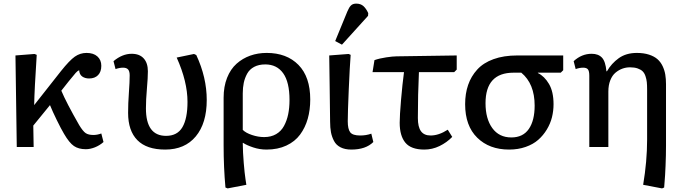

<svg xmlns="http://www.w3.org/2000/svg" viewBox="-20 -817 3783 1067"><path d="M457 12.2Q417 12.2 391.1 -5.4Q365.2 -22.9 335.9 -73.2Q319.3 -101.1 295.7 -149.4Q272 -197.8 257.8 -232.9L165 -119.1L167 0H73.2L65.9 -508.8L171.9 -517.1L184.1 -512.2Q171.4 -319.3 169.9 -232.9L318.8 -421.9Q366.2 -481.4 395.8 -502.2Q425.3 -522.9 460.9 -522.9Q499.5 -522.9 521.2 -503.4Q543 -483.9 543 -451.2Q543 -418 524.9 -399.4Q506.8 -380.9 475.1 -380.9Q452.6 -380.9 437 -391.8Q421.4 -402.8 419.9 -426.8Q411.6 -423.8 401.1 -412.4Q390.6 -400.9 360.8 -363.8L320.8 -313Q348.6 -246.6 419.9 -122.1Q440.9 -87.4 456.3 -77.1Q471.7 -66.9 499 -66.9Q520.5 -66.9 543 -75.2L555.2 -27.8Q534.7 -9.3 508.1 1.5Q481.4 12.2 457 12.2Z M897.9 14.2Q794.9 14.2 743.4 -38.1Q691.9 -90.3 691.9 -189.9Q691.9 -242.2 696.3 -302.2Q700.7 -362.3 700.7 -397.9Q700.7 -420.9 691.9 -430.9Q683.1 -440.9 664.1 -440.9Q643.6 -440.9 622.1 -433.1L610.8 -477.1Q659.7 -518.1 711.9 -518.1Q755.4 -518.1 778.6 -492.4Q801.8 -466.8 801.8 -420.9Q801.8 -385.3 796.4 -323.7Q791 -262.2 791 -214.8Q791 -62 902.8 -62Q965.8 -62 993.9 -110.4Q1022 -158.7 1022 -251Q1022 -363.3 961.9 -497.1L1058.1 -517.1L1070.8 -511.2Q1128.9 -386.7 1128.9 -261.2Q1128.9 -132.3 1068.1 -59.1Q1007.3 14.2 897.9 14.2Z M1245.1 230 1232.9 225.1Q1222.7 113.3 1222.7 -8.8V-273.9Q1222.7 -335.9 1241.9 -384.5Q1261.2 -433.1 1294.7 -462.9Q1328.1 -492.7 1370.6 -507.8Q1413.1 -522.9 1461.9 -522.9Q1573.2 -522.9 1638.7 -456.3Q1704.1 -389.6 1704.1 -264.2Q1704.1 -206.1 1690.2 -157Q1676.3 -107.9 1647.7 -69.1Q1619.1 -30.3 1571.5 -8.1Q1523.9 14.2 1460.9 14.2Q1422.9 14.2 1387 2.2Q1351.1 -9.8 1331.1 -22.9H1329.1Q1329.6 29.8 1334.5 88.1Q1339.4 146.5 1344.2 178.2L1349.1 210ZM1447.8 -55.2Q1486.3 -55.2 1514.4 -71.5Q1542.5 -87.9 1558.3 -117.2Q1574.2 -146.5 1581.5 -182.1Q1588.9 -217.8 1588.9 -261.2Q1588.9 -360.8 1553.7 -409.9Q1518.6 -459 1454.1 -459Q1418 -459 1392.3 -445.3Q1366.7 -431.6 1353.5 -407.5Q1340.3 -383.3 1334.7 -356.7Q1329.1 -330.1 1329.1 -297.9V-95.2Q1346.2 -78.1 1380.6 -66.7Q1415 -55.2 1447.8 -55.2Z M1880.4 -568.8 1842.8 -588.9 1910.6 -753.9Q1919.9 -776.4 1930.4 -786.6Q1940.9 -796.9 1959.5 -796.9Q1984.4 -796.9 1999.8 -783Q2015.1 -769 2026.4 -744.1L2025.4 -729ZM1932.6 14.2Q1897 14.2 1872.6 1.7Q1848.1 -10.7 1836.2 -33.7Q1824.2 -56.6 1819.3 -82Q1814.5 -107.4 1814.5 -141.1Q1814.5 -176.8 1812 -338.6Q1809.6 -500.5 1809.6 -508.8L1917.5 -517.1L1928.7 -512.2Q1923.8 -450.2 1918.2 -320.6Q1912.6 -190.9 1912.6 -143.1Q1912.6 -99.6 1926.3 -81.8Q1939.9 -64 1981.4 -64Q2015.1 -64 2043.5 -74.2L2054.7 -27.8Q2012.7 14.2 1932.6 14.2Z M2337.9 14.2Q2264.6 14.2 2232.9 -23.9Q2201.2 -62 2201.2 -134.8Q2201.2 -173.8 2208.7 -262.2Q2216.3 -350.6 2225.1 -416H2050.3L2061 -482.9Q2088.9 -492.7 2126.5 -498.3Q2164.1 -503.9 2184.1 -503.9L2518.1 -508.8V-430.2L2503.9 -416H2308.1Q2302.2 -291.5 2302.2 -161.1Q2302.2 -111.3 2319.6 -87.6Q2336.9 -64 2373 -64Q2418.5 -64 2468.3 -96.2L2493.2 -56.2Q2462.9 -24.9 2422.6 -5.4Q2382.3 14.2 2337.9 14.2Z M2809.1 14.2Q2699.2 14.2 2632.1 -51.8Q2564.9 -117.7 2564.9 -237.8Q2564.9 -296.9 2581.5 -345Q2598.1 -393.1 2632.1 -430.4Q2666 -467.8 2722.7 -488.3Q2779.3 -508.8 2855 -508.8H3109.9V-426.8L3096.2 -413.1H2969.2V-411.1Q3005.4 -393.6 3030.8 -350.6Q3056.2 -307.6 3056.2 -237.8Q3056.2 -200.7 3047.4 -165.3Q3038.6 -129.9 3018.8 -97.2Q2999 -64.5 2970.9 -39.8Q2942.9 -15.1 2901.1 -0.5Q2859.4 14.2 2809.1 14.2ZM2821.8 -53.2Q2886.2 -53.2 2918.7 -100.1Q2951.2 -147 2951.2 -230Q2951.2 -351.6 2877 -413.1H2834Q2678.2 -413.1 2678.2 -243.2Q2678.2 -157.2 2715.8 -105.2Q2753.4 -53.2 2821.8 -53.2Z M3659.2 230 3554.2 210Q3576.2 79.1 3576.2 -41V-319.8Q3576.2 -343.8 3574.5 -360.4Q3572.8 -377 3567.1 -393.8Q3561.5 -410.6 3551.3 -420.7Q3541 -430.7 3523.4 -436.8Q3505.9 -442.9 3481 -442.9Q3459 -442.9 3438.7 -435.5Q3418.5 -428.2 3400.4 -413.1Q3382.3 -397.9 3371.6 -370.8Q3360.8 -343.8 3360.8 -308.1V0H3254.9V-396Q3254.9 -421.9 3247.3 -431.4Q3239.7 -440.9 3221.2 -440.9Q3200.2 -440.9 3179.2 -433.1L3168 -477.1Q3212.4 -518.1 3268.1 -518.1Q3305.2 -518.1 3325.2 -496.8Q3345.2 -475.6 3350.1 -420.9H3353Q3377.9 -464.4 3418.7 -493.7Q3459.5 -522.9 3519 -522.9Q3557.6 -522.9 3586.7 -513.4Q3615.7 -503.9 3633.5 -488.3Q3651.4 -472.7 3662.4 -449.5Q3673.3 -426.3 3677.2 -402.3Q3681.2 -378.4 3681.2 -349.1V-8.8Q3681.2 45.4 3678.7 104Q3676.3 162.6 3673.3 193.8L3670.9 225.1Z"/></svg>

Font: Literata Book Medium
Style: Regular
Weight: 500
Designer: Latin by Veronika Burian and Jose Scaglione. Greek by Irene Vlachou. Cyrillic by Vera Evstafieva
Foundry: TypeTogether
Version: Version 2.003;PS 002.003;hotconv 1.0.88;makeotf.lib2.5.64775